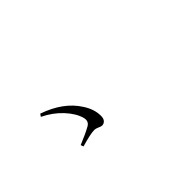

<svg xmlns="http://www.w3.org/2000/svg" viewBox="53 -1049 1394 1394"><g transform="rotate(-45 750.0 -352.5)"><path d="M426.8 -157.2 418.9 -178.7Q502.9 -212.9 550.8 -240.2Q585 -259.8 574.2 -302.7Q557.6 -363.3 500.5 -425.3Q443.4 -487.3 359.4 -528.3L373 -547.9Q549.8 -486.3 628.9 -361.3Q673.8 -293.9 673.8 -224.6Q673.8 -197.3 661.1 -183.1Q648.4 -168.9 629.9 -168.9Q618.2 -168.9 600.6 -177.7Q583 -186.5 564.5 -186.5Q526.4 -186.5 426.8 -157.2Z"/></g></svg>

Font: Bpmf Zihi Serif Regular
Style: Regular
Weight: 400
Foundry: But Ko
Version: Version 1.320